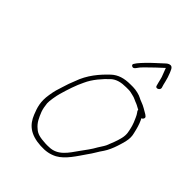

<svg xmlns="http://www.w3.org/2000/svg" viewBox="-232 -972 1061 1061"><g transform="rotate(45 298.0 -442.0)"><path d="M324 -699.5C331.3 -695.2 338.3 -697.3 345 -706L352.3 -716C361.4 -729.5 368.9 -734.5 379.2 -746C404.9 -772.2 434.6 -799.4 462.5 -825C462.2 -823.7 462.3 -822.7 462.8 -822C469 -805.1 474.9 -789.7 481.5 -773L485.8 -757C488.7 -743.3 492.3 -731 495.8 -718C500.2 -701.7 527.7 -714 523.8 -731C519.7 -743.1 516.4 -755.5 513.5 -769C509.8 -786.5 503.5 -804.3 497.3 -820C491.7 -831.6 486.5 -852.9 471.2 -854C462.5 -854 454 -850.3 445.6 -843C440.7 -839 433.1 -832 422.8 -822L399.9 -801C389.7 -791.6 369.1 -772.3 359.9 -762C347.9 -748.6 341.4 -743.3 330.3 -729L322.8 -718C316.2 -710 316.7 -703.8 324 -699.5ZM517.7 -553C517.2 -545.4 521.3 -542.6 524.2 -538C535 -524 541.4 -504.2 549.4 -487C551.6 -479 553.8 -472.7 556 -468L559.8 -454C564.6 -431.7 571.3 -413 563.7 -380C556.2 -347.3 542.9 -317.4 532 -290C522.9 -272.1 516.4 -265.3 506.3 -248C489.4 -216.7 468.9 -191 448.5 -162.5C415.4 -116.2 381.9 -59 313.6 -59C304.8 -58.3 295 -58.3 284.1 -59C244.5 -61.4 219.9 -66.1 199.6 -85C172.5 -106.4 160.8 -134.4 147.6 -167C141.3 -184.6 138.8 -200.9 136.3 -222C134.6 -238.3 143 -287.2 149.1 -308C162.9 -355.7 179 -405.9 199 -446C219.7 -492.6 257.6 -534.9 290.7 -566C313.8 -586.5 343.9 -594 382.1 -594H400.1C417 -594 419.6 -591.4 436.7 -588C458.4 -583.5 465.5 -576.5 484.6 -570C496.7 -565.3 506.4 -558 517.7 -553ZM499.6 -596C490.4 -599.3 482.8 -602.7 476.9 -606C462.1 -614.4 430.8 -622 408.6 -622H388.6C339.7 -622 303.4 -611.2 273.8 -584C228.4 -541.4 182.4 -487.8 158.5 -418C148.9 -394.4 140.1 -371.7 132.9 -346C122.4 -314.3 117.6 -299.4 111.7 -263C101.6 -202 114.4 -166.5 129.9 -127.5C152.2 -71.6 192 -35.9 276.7 -31C318.4 -28.6 347.7 -34.6 377.5 -50C425.6 -76.2 460.3 -134.4 492.8 -181C511.3 -205.2 525.7 -234.3 543.8 -259C557.2 -278.6 570.1 -308.2 577.9 -333L585.4 -357C587.8 -364.3 589.9 -372 591.7 -380C598.2 -408 597.1 -426.8 592 -446C585.6 -474.3 579.2 -498.7 567.7 -523C565.7 -525.7 564.1 -528.7 562.8 -532C574.6 -536.3 580.2 -550.5 570.6 -557L563 -563C543.7 -573.9 522.3 -588.3 499.6 -596Z"/></g></svg>

Font: HoneyBee
Style: XLitIt
Weight: 200
Foundry: Cannot Into Space Fonts
Version: Version 0.89